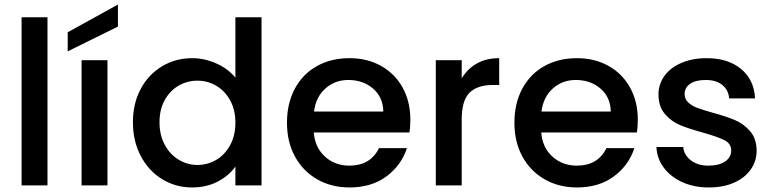

<svg xmlns="http://www.w3.org/2000/svg" viewBox="-20 -816 3398 845"><path d="M189 -740V0H75V-740Z M453 -551V0H339V-551ZM499 -699 278 -590V-674L499 -796Z M826 -560Q880 -560 932.5 -536.5Q985 -513 1016 -474V-740H1131V0H1016V-83Q988 -43 938.5 -17Q889 9 825 9Q753 9 693.5 -27.5Q634 -64 599.5 -129.5Q565 -195 565 -278Q565 -361 599.5 -425Q634 -489 693.5 -524.5Q753 -560 826 -560ZM849 -461Q805 -461 767 -439.5Q729 -418 705.5 -376.5Q682 -335 682 -278Q682 -221 705.5 -178Q729 -135 767.5 -112.5Q806 -90 849 -90Q893 -90 931 -112Q969 -134 992.5 -176.5Q1016 -219 1016 -276Q1016 -333 992.5 -375Q969 -417 931 -439Q893 -461 849 -461Z M1782 -233H1361Q1366 -167 1410 -127Q1454 -87 1518 -87Q1610 -87 1648 -164H1771Q1746 -88 1680.5 -39.5Q1615 9 1518 9Q1439 9 1376.5 -26.5Q1314 -62 1278.5 -126.5Q1243 -191 1243 -276Q1243 -361 1277.5 -425.5Q1312 -490 1374.5 -525Q1437 -560 1518 -560Q1596 -560 1657 -526Q1718 -492 1752 -430.5Q1786 -369 1786 -289Q1786 -258 1782 -233ZM1667 -325Q1666 -388 1622 -426Q1578 -464 1513 -464Q1454 -464 1412 -426.5Q1370 -389 1362 -325Z M2012 -471Q2037 -513 2078.5 -536.5Q2120 -560 2177 -560V-442H2148Q2081 -442 2046.5 -408Q2012 -374 2012 -290V0H1898V-551H2012Z M2783 -233H2362Q2367 -167 2411 -127Q2455 -87 2519 -87Q2611 -87 2649 -164H2772Q2747 -88 2681.5 -39.5Q2616 9 2519 9Q2440 9 2377.5 -26.5Q2315 -62 2279.5 -126.5Q2244 -191 2244 -276Q2244 -361 2278.5 -425.5Q2313 -490 2375.5 -525Q2438 -560 2519 -560Q2597 -560 2658 -526Q2719 -492 2753 -430.5Q2787 -369 2787 -289Q2787 -258 2783 -233ZM2668 -325Q2667 -388 2623 -426Q2579 -464 2514 -464Q2455 -464 2413 -426.5Q2371 -389 2363 -325Z M2869 -169H2987Q2990 -134 3020.5 -110.5Q3051 -87 3097 -87Q3145 -87 3171.5 -105.5Q3198 -124 3198 -153Q3198 -184 3168.5 -199Q3139 -214 3075 -232Q3013 -249 2974 -265Q2935 -281 2906.5 -314Q2878 -347 2878 -401Q2878 -445 2904 -481.5Q2930 -518 2978.5 -539Q3027 -560 3090 -560Q3184 -560 3241.5 -512.5Q3299 -465 3303 -383H3189Q3186 -420 3159 -442Q3132 -464 3086 -464Q3041 -464 3017 -447Q2993 -430 2993 -402Q2993 -380 3009 -365Q3025 -350 3048 -341.5Q3071 -333 3116 -320Q3176 -304 3214.5 -287.5Q3253 -271 3281 -239Q3309 -207 3310 -154Q3310 -107 3284 -70Q3258 -33 3210.5 -12Q3163 9 3099 9Q3034 9 2982.5 -14.5Q2931 -38 2901 -78.5Q2871 -119 2869 -169Z"/></svg>

Font: Poppins-tnum Medium
Style: Regular
Weight: 500
Designer: Ninad Kale (Devanagari), Jonny Pinhorn (Latin)
Foundry: Indian Type Foundry
Version: Version 4.004